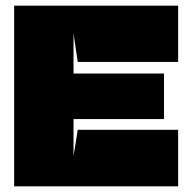

<svg xmlns="http://www.w3.org/2000/svg" viewBox="-20 -659 679 679"><path d="M240 -107V-238H560V-399H240V-540L255 -440H610V-639H30V0H610V-200H255Z"/></svg>

Font: Banana Brick
Style: Regular
Weight: 400
Designer: artmaker
Foundry: artmaker
Version: Version 4.000 2011 initial release